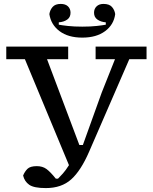

<svg xmlns="http://www.w3.org/2000/svg" viewBox="-20 -908 780 980"><path d="M98 -12Q106 -32 120 -46Q134 -60 168 -60Q197 -60 217 -45.5Q237 -31 265 4H276Q287 -7 301 -22.5Q315 -38 332 -65L107 -606H12V-670H328V-606H220L385 -168H403L499 -435L567 -606H468V-670H728V-606H640L435 -134Q393 -37 343.5 7.5Q294 52 214 52Q153 52 129 35Q105 18 98 -12ZM400 -716Q328 -716 284 -749Q240 -782 232 -836Q235 -857 248.5 -872.5Q262 -888 290 -888Q314 -888 327 -875.5Q340 -863 340 -843Q340 -820 323 -808Q306 -796 280 -794V-782Q295 -779 326.5 -775.5Q358 -772 400 -772Q442 -772 473.5 -775.5Q505 -779 520 -782V-794Q495 -796 477.5 -808Q460 -820 460 -843Q460 -863 473 -875.5Q486 -888 508 -888Q538 -888 551.5 -872.5Q565 -857 568 -836Q561 -782 516.5 -749Q472 -716 400 -716Z"/></svg>

Font: Source Serif 4 Caption
Style: Regular
Weight: 400
Designer: Frank Grießhammer
Foundry: Adobe Systems Incorporated
Version: Version 4.004;hotconv 1.0.117;makeotfexe 2.5.65602